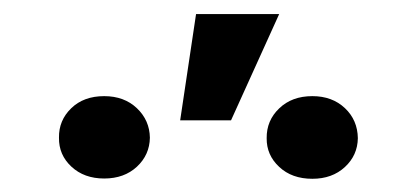

<svg xmlns="http://www.w3.org/2000/svg" viewBox="-20 -867 605 279"><path d="M241.8 -692.1 264.9 -846.6H385.7L315.7 -692.1ZM367.5 -666.2Q367.2 -691.8 385.7 -709.5Q404.1 -727.3 433.9 -727.3Q462.7 -727.3 481.2 -709.9Q499.6 -692.5 500 -666.2Q499.6 -641.3 481.2 -624.3Q462.7 -607.2 433.9 -607.2Q404.1 -607.2 385.7 -624.5Q367.2 -641.7 367.5 -666.2ZM65.7 -666.9Q65.3 -692.1 83.5 -709.7Q101.6 -727.3 131.4 -727.3Q160.5 -727.3 179 -709.7Q197.4 -692.1 197.8 -666.9Q197.4 -642 179 -624.8Q160.5 -607.6 131.4 -607.6Q102.3 -607.6 83.8 -624.8Q65.3 -642 65.7 -666.9Z"/></svg>

Font: Inter UI Semi Bold
Style: Regular
Weight: 600
Designer: Rasmus Andersson
Foundry: rsms
Version: 3.2;8d6f07862